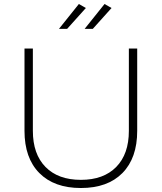

<svg xmlns="http://www.w3.org/2000/svg" viewBox="-20 -943 812 964"><path d="M103 -286.1V-699.2H145V-286.1Q145 -169.4 208.5 -104.7Q272 -40 386.2 -40Q500 -40 563.5 -104.7Q627 -169.4 627 -286.1V-699.2H668.9V-286.1Q668.9 -149.4 594.7 -74.2Q520.5 1 386.2 1Q252 1 177.5 -74.2Q103 -149.4 103 -286.1ZM275.9 -797.9 376 -922.9 411.1 -902.8 316.9 -797.9ZM404.8 -797.9 504.9 -922.9 540 -902.8 445.8 -797.9Z"/></svg>

Font: Trueno UltraLight
Style: Regular
Weight: 250
Designer: Julieta Ulanovsky
Foundry: Julieta Ulanovsky
Version: Version 3.001b | FøM Fix